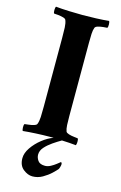

<svg xmlns="http://www.w3.org/2000/svg" viewBox="-130 -701 610 970"><g transform="rotate(15 175.5 -216.5)"><path d="M177 -640Q208 -640 247.5 -641.5Q287 -643 315 -646Q318 -642 318.5 -628.5Q319 -615 315 -610Q309 -610 294.5 -608.5Q280 -607 267.5 -603.5Q255 -600 252 -593Q247 -580 246 -560Q245 -540 245 -514Q245 -511 245 -507.5Q245 -504 245 -501V-142Q245 -139 245 -135.5Q245 -132 245 -129Q245 -103 246 -83Q247 -63 252 -50Q255 -44 267.5 -40Q280 -36 294.5 -34.5Q309 -33 315 -32Q319 -27 318.5 -14Q318 -1 315 4Q299 2 280 1Q261 0 241 -1Q220 11 197.5 26.5Q175 42 159 60Q143 78 143 99Q143 115 153.5 130Q164 145 191 145Q205 145 220 137Q235 129 247 119.5Q259 110 264 106Q270 106 270 117Q270 121 267.5 130Q265 139 263 142Q256 151 238 168Q220 185 195.5 199Q171 213 143 213Q119 213 95 194Q71 175 71 137Q71 110 90.5 81.5Q110 53 139 30Q168 7 197 -3H175Q144 -3 105 -1Q66 1 37 4Q34 -1 33.5 -14Q33 -27 37 -32Q44 -33 58 -34.5Q72 -36 85 -40Q98 -44 100 -50Q106 -65 107 -88Q108 -111 108 -142V-501Q108 -533 107 -555.5Q106 -578 100 -593Q98 -600 85 -603.5Q72 -607 58 -608.5Q44 -610 37 -610Q33 -615 33.5 -628.5Q34 -642 37 -646Q66 -643 106 -641.5Q146 -640 177 -640Z"/></g></svg>

Font: Amiri
Style: Bold
Weight: 700
Designer: Khaled Hosny
Version: Version 0.113